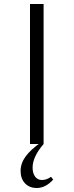

<svg xmlns="http://www.w3.org/2000/svg" viewBox="-20 -720 368 960"><path d="M130 0V-700H198V0ZM246 178Q208 220 164 220Q127 220 105 196.5Q83 173 83 135Q83 97 107.5 63Q132 29 187 -10H196L198 0Q143 64 143 118Q143 146 155.5 163Q168 180 190 180Q213 180 235 164Z"/></svg>

Font: Aboreto
Style: Regular
Weight: 400
Designer: Dominik Jáger
Foundry: Dominik Jáger
Version: Version 1.001; ttfautohint (v1.8.4.7-5d5b)